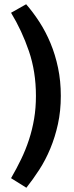

<svg xmlns="http://www.w3.org/2000/svg" viewBox="-20 -730 348 903"><path d="M103 -710Q136 -672 165.5 -626.5Q195 -581 217.5 -527Q240 -473 253 -411Q266 -349 266 -279Q266 -208 252.5 -146.5Q239 -85 216.5 -31Q194 23 164.5 68.5Q135 114 104 153L32 108Q58 63 79.5 18.5Q101 -26 116.5 -73.5Q132 -121 140.5 -171.5Q149 -222 149 -279Q149 -393 116 -489.5Q83 -586 32 -670Z"/></svg>

Font: Mukta
Style: Bold
Weight: 700
Designer: Girish Dalvi and Yashodeep Gholap
Foundry: Ek Type
Version: Version 2.538;PS 1.002;hotconv 16.6.51;makeotf.lib2.5.65220;